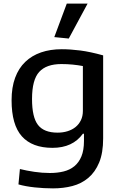

<svg xmlns="http://www.w3.org/2000/svg" viewBox="-20 -822 660 1061"><path d="M298 -89Q328 -89 353.5 -97Q379 -105 397.5 -120Q416 -135 427 -157.5Q438 -180 438 -209V-457Q412 -462 382 -465Q352 -468 319 -468Q236 -468 196.5 -424.5Q157 -381 157 -275Q157 -174 190 -131.5Q223 -89 298 -89ZM273 219Q223 219 171.5 213.5Q120 208 82 197L90 112Q126 121 169.5 127.5Q213 134 256 134Q297 134 331.5 125.5Q366 117 391 96.5Q416 76 430 42Q444 8 444 -43V-83H438Q382 -5 270 -5Q158 -5 101 -68.5Q44 -132 44 -268Q44 -339 63.5 -392Q83 -445 119.5 -480Q156 -515 207 -532.5Q258 -550 321 -550Q369 -550 423.5 -543Q478 -536 550 -516V-57Q550 23 528 76Q506 129 468 161Q430 193 380 206Q330 219 273 219ZM280 -617 349 -802H464L360 -609Z"/></svg>

Font: EncodeSans
Style: Medium
Weight: 500
Designer: Pablo Impallari, Andres Torresi
Foundry: Pablo Impallari, Andres Torresi
Version: Version 1.000; ttfautohint (v1.4.1)